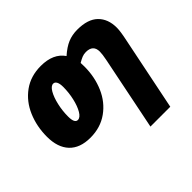

<svg xmlns="http://www.w3.org/2000/svg" viewBox="-176 -801 1280 1280"><g transform="rotate(-45 463.5 -161.5)"><path d="M682 -283Q691 -328 691 -352Q691 -416 623 -416Q603 -416 586 -409Q569 -402 547 -389L548 -354Q548 -256 512 -173Q476 -90 406 -40Q336 10 241 10Q143 10 91.5 -44.5Q40 -99 40 -200Q40 -297 75.5 -380Q111 -463 180 -513Q249 -563 345 -563Q462 -563 513 -488Q558 -528 598.5 -545Q639 -562 688 -562Q787 -562 835.5 -514.5Q884 -467 884 -385Q884 -349 869 -280L763 240H576ZM352 -358Q352 -389 343.5 -405Q335 -421 320 -421Q298 -421 278.5 -387.5Q259 -354 247 -301.5Q235 -249 235 -195Q235 -133 265 -133Q288 -133 308 -166.5Q328 -200 340 -252.5Q352 -305 352 -358Z"/></g></svg>

Font: Noto Sans Display Black
Style: Italic
Weight: 900
Italic angle: -12°
Designer: Monotype Design team
Foundry: Monotype Imaging Inc.
Version: Version 1.000